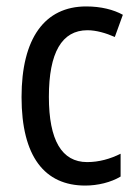

<svg xmlns="http://www.w3.org/2000/svg" viewBox="-20 -567 427 597"><path d="M245 10C284 10 325 0 355 -18V-89C323 -73 288 -63 251 -63C172 -63 132 -131 132 -266C132 -403 172 -473 252 -473C279 -473 310 -464 337 -452L362 -521C333 -537 294 -547 248 -547C119 -547 47 -448 47 -265C47 -80 119 10 245 10Z"/></svg>

Font: Noto Sans Sinhala UI Condensed
Style: Regular
Weight: 400
Width: 3
Designer: Jelle Bosma - Monotype Design Team
Foundry: Monotype Imaging Inc.
Version: Version 2.006